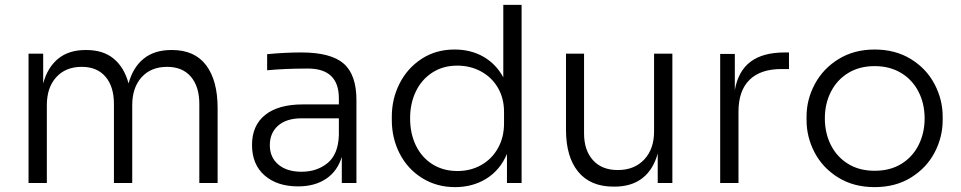

<svg xmlns="http://www.w3.org/2000/svg" viewBox="-20 -750 3940 787"><path d="M97 -530H157V-408Q175 -474 218.5 -509.5Q262 -545 331 -545H334Q403 -545 446 -509.5Q489 -474 507 -408Q525 -474 569 -509.5Q613 -545 682 -545H685Q778 -545 825 -482.5Q872 -420 872 -307V0H797V-324Q797 -395 762.5 -435.5Q728 -476 665 -476Q599 -476 560.5 -433.5Q522 -391 522 -319V0H447V-324Q447 -395 412.5 -435.5Q378 -476 315 -476Q249 -476 210.5 -433.5Q172 -391 172 -319V0H97Z M1381 -107Q1363 -48 1316.5 -17Q1270 14 1202 14Q1116 14 1064.5 -31Q1013 -76 1013 -156Q1013 -236 1067 -279Q1121 -322 1221 -322H1369V-347Q1369 -469 1242 -469Q1149 -469 1075 -462V-528Q1149 -535 1215 -535Q1336 -535 1388.5 -489.5Q1441 -444 1441 -340V0H1381ZM1216 -46Q1279 -46 1322.5 -81.5Q1366 -117 1369 -195V-265H1216Q1154 -265 1120 -235Q1086 -205 1086 -155Q1086 -105 1121 -75.5Q1156 -46 1216 -46Z M1586 -258V-272Q1586 -345 1618 -408Q1650 -471 1708.5 -509Q1767 -547 1843 -547Q1910 -547 1961.5 -517.5Q2013 -488 2043 -433V-730H2118V0H2058V-119Q2030 -53 1974 -18Q1918 17 1845 17Q1770 17 1710.5 -20Q1651 -57 1618.5 -120Q1586 -183 1586 -258ZM2046 -244V-292Q2046 -347 2021 -390Q1996 -433 1952 -457Q1908 -481 1854 -481Q1796 -481 1752 -452.5Q1708 -424 1684.5 -375Q1661 -326 1661 -265Q1661 -202 1685 -153Q1709 -104 1753 -76.5Q1797 -49 1855 -49Q1909 -49 1952.5 -73.5Q1996 -98 2021 -142.5Q2046 -187 2046 -244Z M2300 -218V-530H2374V-203Q2374 -134 2410.5 -93.5Q2447 -53 2512 -53Q2580 -53 2620.5 -96Q2661 -139 2661 -211V-530H2736V0H2676V-121Q2658 -55 2613.5 -20Q2569 15 2498 15H2495Q2400 15 2350 -46Q2300 -107 2300 -218Z M2932 -529H2992V-381Q3006 -459 3056.5 -497Q3107 -535 3197 -535H3214V-467H3183Q3097 -467 3052 -422.5Q3007 -378 3007 -292V0H2932Z M3286 -258V-272Q3286 -342 3320 -405.5Q3354 -469 3417.5 -508Q3481 -547 3565 -547Q3650 -547 3713.5 -508Q3777 -469 3810.5 -405.5Q3844 -342 3844 -272V-258Q3844 -188 3811 -125Q3778 -62 3714.5 -22.5Q3651 17 3565 17Q3479 17 3415.5 -22.5Q3352 -62 3319 -125Q3286 -188 3286 -258ZM3770 -265Q3770 -325 3745 -374Q3720 -423 3673.5 -451Q3627 -479 3565 -479Q3503 -479 3457 -451Q3411 -423 3386 -374Q3361 -325 3361 -265Q3361 -205 3385.5 -156Q3410 -107 3456 -78.5Q3502 -50 3565 -50Q3629 -50 3675 -78.5Q3721 -107 3745.5 -156Q3770 -205 3770 -265Z"/></svg>

Font: Sora-SIA Light
Style: Regular
Weight: 300
Designer: Jonathan Barnbrook, Julián Moncada
Foundry: Barnbrook Fonts
Version: Version 2.000